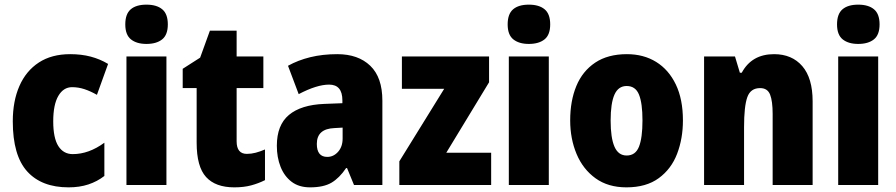

<svg xmlns="http://www.w3.org/2000/svg" viewBox="-20 -796 3855 826"><path d="M275 10Q159 10 97 -58.5Q35 -127 35 -274Q35 -361 63.5 -426Q92 -491 147 -527Q202 -563 282 -563Q330 -563 370 -552.5Q410 -542 445 -521L397 -388Q369 -404 343 -412.5Q317 -421 290 -421Q253 -421 231 -383.5Q209 -346 209 -274Q209 -202 231 -167.5Q253 -133 293 -133Q362 -133 429 -182V-39Q398 -15 360 -2.5Q322 10 275 10Z M610 -776Q654 -776 678 -756Q702 -736 702 -691Q702 -646 677.5 -626.5Q653 -607 610 -607Q568 -607 543.5 -626.5Q519 -646 519 -691Q519 -736 542.5 -756Q566 -776 610 -776ZM696 -553V0H524V-553Z M1042 -134Q1061 -134 1080 -139Q1099 -144 1120 -153V-21Q1092 -7 1060.5 1.5Q1029 10 988 10Q907 10 866.5 -34.5Q826 -79 826 -182V-417H766V-500L841 -548L883 -664H998V-553H1113V-417H998V-188Q998 -134 1042 -134Z M1431 -563Q1521 -563 1573 -513Q1625 -463 1625 -363V0H1503L1473 -73H1469Q1440 -30 1406 -10Q1372 10 1314 10Q1266 10 1234.5 -14Q1203 -38 1187 -78.5Q1171 -119 1171 -169Q1171 -258 1223 -301.5Q1275 -345 1375 -349L1453 -352V-364Q1453 -432 1396 -432Q1343 -432 1265 -391L1219 -513Q1262 -537 1315 -550Q1368 -563 1431 -563ZM1419 -245Q1343 -242 1343 -177Q1343 -121 1388 -121Q1415 -121 1434.5 -143Q1454 -165 1454 -200V-247Z M2093 0H1698V-102L1891 -414H1709V-553H2084V-442L1900 -139H2093Z M2255 -776Q2299 -776 2323 -756Q2347 -736 2347 -691Q2347 -646 2322.5 -626.5Q2298 -607 2255 -607Q2213 -607 2188.5 -626.5Q2164 -646 2164 -691Q2164 -736 2187.5 -756Q2211 -776 2255 -776ZM2341 -553V0H2169V-553Z M2918 -278Q2918 -200 2893 -134.5Q2868 -69 2814 -29.5Q2760 10 2675 10Q2596 10 2542 -29Q2488 -68 2460.5 -133.5Q2433 -199 2433 -278Q2433 -362 2459.5 -426Q2486 -490 2540.5 -526.5Q2595 -563 2677 -563Q2749 -563 2803 -529.5Q2857 -496 2887.5 -432.5Q2918 -369 2918 -278ZM2607 -277Q2607 -203 2623.5 -165Q2640 -127 2676 -127Q2714 -127 2729 -165Q2744 -203 2744 -278Q2744 -352 2729 -389Q2714 -426 2676 -426Q2640 -426 2623.5 -389Q2607 -352 2607 -277Z M3310 -563Q3387 -563 3431.5 -511.5Q3476 -460 3476 -360V0H3304V-306Q3304 -361 3293 -389Q3282 -417 3250 -417Q3209 -417 3195 -378Q3181 -339 3181 -249V0H3009V-553H3142L3163 -483H3171Q3214 -563 3310 -563Z M3672 -776Q3716 -776 3740 -756Q3764 -736 3764 -691Q3764 -646 3739.5 -626.5Q3715 -607 3672 -607Q3630 -607 3605.5 -626.5Q3581 -646 3581 -691Q3581 -736 3604.5 -756Q3628 -776 3672 -776ZM3758 -553V0H3586V-553Z"/></svg>

Font: Noto Sans Bengali Condensed Black
Style: Regular
Weight: 900
Width: 3
Designer: Joana Ranito - Universal Thirst; Jelle Bosma - Monotype Design Team
Foundry: Universal Thirst ehf.
Version: Version 3.000; ttfautohint (v1.8.4.7-5d5b)